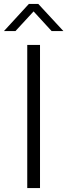

<svg xmlns="http://www.w3.org/2000/svg" viewBox="-70 -958 343 978"><path d="M68.8 0V-729H133.8V0ZM-49.8 -799.8 77.1 -938H125L252.9 -799.8H192.9L101.1 -899.9L8.8 -799.8Z"/></svg>

Font: Lumene Sans Expanded Light
Style: Regular
Weight: 300
Width: 7
Designer: Deni Anggara
Version: Version 1.003;Glyphs 3.1.2 (3151)